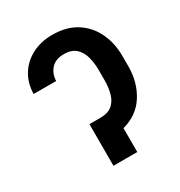

<svg xmlns="http://www.w3.org/2000/svg" viewBox="-170 -842 904 962"><g transform="rotate(-30 282.0 -361.0)"><path d="M229 -240.8H271.3Q316.8 -240.8 340.9 -261.9Q365.1 -283 374.5 -318Q383.9 -353 383.9 -394.2V-453.8Q383.9 -489 375.4 -524.7Q366.8 -560.4 342.7 -584.5Q318.5 -608.7 271.3 -608.7Q224.1 -608.7 198.7 -581.1Q173.3 -553.6 171.9 -511.4H41.5Q42.6 -573.9 72.1 -621.3Q101.6 -668.7 152.9 -695.1Q204.2 -721.6 269.5 -721.6Q352.3 -721.6 408.4 -685.5Q464.5 -649.5 493.3 -588.8Q522 -528.1 522 -453.8V-394.2Q522 -302.6 477.5 -231.9Q432.9 -161.2 345.9 -138.1V0H208.1V-240.8Z"/></g></svg>

Font: Inter UI Semi Bold
Style: Regular
Weight: 600
Designer: Rasmus Andersson
Foundry: rsms
Version: 3.2;8d6f07862